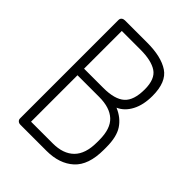

<svg xmlns="http://www.w3.org/2000/svg" viewBox="-209 -840 950 950"><g transform="rotate(45 266.0 -365.5)"><path d="M103 -731H259Q357 -731 410.5 -695.5Q464 -660 464 -563Q464 -500 441 -456.5Q418 -413 379 -396Q429 -375 455.5 -335Q482 -295 482 -222V-204Q482 -97 428.5 -48.5Q375 0 285 0H103Q92 0 85.5 -6Q79 -12 79 -21V-709Q79 -720 86 -725.5Q93 -731 103 -731ZM432 -206V-223Q432 -302 393.5 -337.5Q355 -373 281 -373H129V-48H281Q354 -48 393 -87Q432 -126 432 -206ZM414 -559Q414 -631 375 -657Q336 -683 260 -683H129V-419H264Q343 -419 378.5 -450.5Q414 -482 414 -559Z"/></g></svg>

Font: Dosis
Style: Regular
Weight: 400
Designer: Edgar Tolentino, Pablo Impallari, Igino Marini
Foundry: Edgar Tolentino, Pablo Impallari, Igino Marini
Version: Version 1.007;Glyphs 3.1.1 (3134)